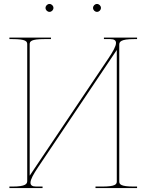

<svg xmlns="http://www.w3.org/2000/svg" viewBox="-20 -950 740 970"><path d="M210 -910C210 -899 219.5 -890 230 -890C241 -890 250 -899.5 250 -910C250 -921 240.5 -930 230 -930C219 -930 210 -920.5 210 -910ZM450 -910C450 -899 459.5 -890 470 -890C481 -890 490 -899.5 490 -910C490 -921 480.5 -930 470 -930C459 -930 450 -920.5 450 -910ZM672.5 -760H505V-752.5H537C557.5 -752.5 566 -745.5 566 -733C566 -716 550.5 -689.5 529 -657L130 -62.5V-726.5C130 -741 136.5 -752.5 205 -752.5H237.5V-760H27.5V-752.5H42.5C111 -752.5 117.5 -741 117.5 -726.5V-36C117.5 -21.5 111 -7.5 42.5 -7.5H27.5V0H195V-7.5H163C142.5 -7.5 134 -14.5 134 -27C134 -44 149.5 -70.5 171 -103L570 -697.5V-33.5C570 -19 563.5 -7.5 495 -7.5H462.5V0H672.5V-7.5H657.5C589 -7.5 582.5 -19 582.5 -33.5V-724C582.5 -738.5 589 -752.5 657.5 -752.5H672.5Z"/></svg>

Font: Znikomit
Style: Regular
Weight: 100
Designer: gluk
Foundry: gluk
Version: Version 0.55